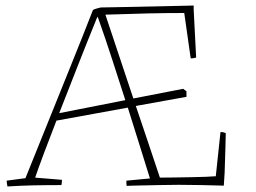

<svg xmlns="http://www.w3.org/2000/svg" viewBox="-20 -667 924 694"><path d="M7 7Q6 3 5 -3.5Q4 -10 4 -14L72 -23Q110 -117 152 -221.5Q194 -326 236.5 -431Q279 -536 316 -631Q321 -634 330.5 -636.5Q340 -639 344 -640Q393 -641 452 -642Q511 -643 570.5 -644.5Q630 -646 680 -647V-633L689 -459Q680 -456 670 -456L669 -458L646 -620Q581 -620 513.5 -618.5Q446 -617 361 -614Q387 -537 412 -461Q437 -385 462 -311L642 -346L654 -337V-317L471 -284Q494 -217 515.5 -152Q537 -87 558 -25Q581 -25 611 -25.5Q641 -26 671 -26.5Q701 -27 725 -28Q749 -29 760 -30L777 -190Q787 -190 796 -186L795 -140L792 -44L789 4Q751 3 708.5 2Q666 1 626 1Q592 1 553.5 2Q515 3 483 3.5Q451 4 438 5Q436 -3 437 -14L522 -22Q507 -71 486.5 -136Q466 -201 442 -278L184 -231Q159 -167 139 -113.5Q119 -60 107 -25L204 -17Q204 -13 203.5 -7.5Q203 -2 202 2Q146 2 99.5 3Q53 4 7 7ZM194 -258 433 -305Q411 -373 386.5 -449Q362 -525 333 -607Q332 -604 330 -601Q328 -598 327 -594Q294 -513 259.5 -425Q225 -337 194 -258Z"/></svg>

Font: Labrada ExtraLight
Style: Regular
Weight: 200
Designer: Mercedes Jáuregui
Foundry: Omnibus-Type Team
Version: Version 1.000; ttfautohint (v1.8.4.7-5d5b)